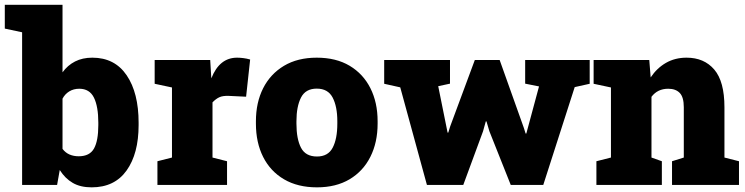

<svg xmlns="http://www.w3.org/2000/svg" viewBox="-33 -782 3151 812"><path d="M354.5 10.3Q307.1 10.3 274.7 -8.5Q242.2 -27.3 219.7 -63L208.5 0H60.5V-645.5L-12.7 -661.1V-761.7H231.4V-476.1Q252.9 -505.9 284.4 -522Q315.9 -538.1 357.4 -538.1Q452.1 -538.1 502.7 -463.6Q553.2 -389.2 553.2 -263.2V-252.9Q553.2 -132.3 502.4 -61Q451.7 10.3 354.5 10.3ZM299.8 -121.1Q346.2 -121.1 364.5 -153.8Q382.8 -186.5 382.8 -252.9V-263.2Q382.8 -331.5 364.3 -369.1Q345.7 -406.7 302.2 -406.7Q278.3 -406.7 260 -395.5Q241.7 -384.3 231.4 -364.7V-152.3Q244.1 -135.7 261.5 -128.4Q278.8 -121.1 299.8 -121.1Z M632.8 0V-100.1L694.3 -115.7V-412.1L621.1 -427.7V-528.3H856L859.9 -463.9L860.8 -450.7Q895 -538.1 969.7 -538.1Q980.5 -538.1 995.1 -536.4Q1009.8 -534.7 1024.9 -530.3L1007.8 -373L934.6 -376.5Q909.2 -377.4 894.8 -370.8Q880.4 -364.3 865.7 -349.1V-115.7L927.2 -100.1V0Z M1307.6 10.3Q1226.1 10.3 1168.2 -23.7Q1110.4 -57.6 1079.8 -118.4Q1049.3 -179.2 1049.3 -259.3V-269Q1049.3 -348.1 1079.8 -408.7Q1110.4 -469.2 1168 -503.7Q1225.6 -538.1 1306.6 -538.1Q1388.2 -538.1 1445.6 -503.9Q1502.9 -469.7 1533.4 -409.2Q1564 -348.6 1564 -269V-259.3Q1564 -179.7 1533.4 -118.9Q1502.9 -58.1 1445.6 -23.9Q1388.2 10.3 1307.6 10.3ZM1307.6 -120.1Q1354.5 -120.1 1374 -157.5Q1393.6 -194.8 1393.6 -259.3V-269Q1393.6 -331.5 1373.8 -369.4Q1354 -407.2 1306.6 -407.2Q1259.3 -407.2 1240 -369.4Q1220.7 -331.5 1220.7 -269V-259.3Q1220.7 -194.3 1240 -157.2Q1259.3 -120.1 1307.6 -120.1Z M1772.5 0 1659.7 -412.6 1591.8 -427.7V-528.3H1870.1V-428.2L1820.3 -417.5L1854.5 -248L1859.9 -221.2H1862.8L1871.1 -248L1975.1 -528.3H2080.1L2182.6 -240.7L2189.9 -217.3H2192.9L2199.2 -240.7L2246.6 -416.5L2188 -428.2V-528.3H2460.9V-427.7L2397.5 -413.6L2264.6 0H2127L2036.6 -227.1L2024.4 -268.6H2021.5L2009.8 -226.6L1926.3 0Z M2489.3 0V-100.1L2550.8 -115.7V-412.1L2477.5 -427.7V-528.3H2712.9L2718.8 -454.6Q2745.1 -494.1 2783.4 -516.1Q2821.8 -538.1 2870.6 -538.1Q2944.8 -538.1 2987.8 -487.8Q3030.8 -437.5 3030.8 -328.1V-115.7L3092.3 -100.1V0H2809.1V-100.1L2858.9 -115.7V-328.6Q2858.9 -371.1 2841.8 -388.9Q2824.7 -406.7 2793 -406.7Q2748 -406.7 2722.2 -372.6V-115.7L2766.1 -100.1V0Z"/></svg>

Font: Roboto Slab Black
Style: Regular
Weight: 900
Designer: Google
Version: Version 2.000; ttfautohint (v1.8.1.43-b0c9)